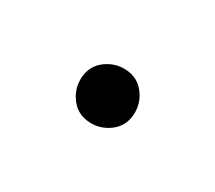

<svg xmlns="http://www.w3.org/2000/svg" viewBox="-33 -694 166 148"><g transform="rotate(-30 50.0 -620.0)"><path d="M25 -620Q25 -614 28.5 -608Q32 -602 38 -598.5Q44 -595 50 -595Q56 -595 62 -598.5Q68 -602 71.5 -608Q75 -614 75 -620Q75 -626 71.5 -632Q68 -638 62 -641.5Q56 -645 50 -645Q44 -645 38 -641.5Q32 -638 28.5 -632Q25 -626 25 -620Z"/></g></svg>

Font: Linefont ExtraLight
Style: Regular
Weight: 250
Monospace: yes
Version: Version 3.002;gftools[0.9.33]